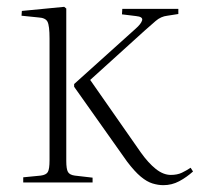

<svg xmlns="http://www.w3.org/2000/svg" viewBox="-20 -534 586 562"><path d="M458 8Q443 8 426.5 3Q410 -2 392 -17Q374 -32 352 -61L197 -280V-288L377 -450Q393 -464 396 -474.5Q399 -485 378 -487L337 -492L338 -508H502V-493L470 -488Q451 -486 435.5 -472.5Q420 -459 403 -444L244 -300L392 -88Q414 -57 436 -39.5Q458 -22 480 -22Q499 -22 512.5 -28.5Q526 -35 538 -43L545 -32Q526 -15 504.5 -3.5Q483 8 458 8ZM48 0V-15L99 -20Q115 -22 120 -30.5Q125 -39 125 -65V-421Q125 -459 119 -470.5Q113 -482 92 -483L43 -488L44 -502L168 -514L174 -509V-63Q174 -39 179 -30.5Q184 -22 199 -20L251 -14V0Z"/></svg>

Font: Literata 60pt ExtraLight
Style: Regular
Weight: 250
Designer: Latin by Veronika Burian and Jose Scaglione. Greek by Irene Vlachou. Cyrillic by Vera Evstafieva.
Foundry: TypeTogether
Version: Version 3.103;gftools[0.9.29]